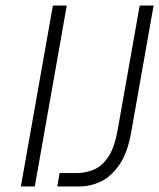

<svg xmlns="http://www.w3.org/2000/svg" viewBox="-20 -670 572 690"><path d="M194 -48H255Q289 -48 318.5 -61Q348 -74 370 -107.5Q392 -141 403 -204L482 -650H532L452 -198Q439 -121 409 -78Q379 -35 342 -17.5Q305 0 268 0H186ZM170 -650H220L105 0H55Z"/></svg>

Font: Overused Grotesk Light
Style: Italic
Weight: 300
Italic angle: -10°
Version: Version 0.003